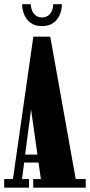

<svg xmlns="http://www.w3.org/2000/svg" viewBox="-22 -870 418 890"><path d="M-2.5 0V-40H38L132.5 -700H211L329 -40H375.5V0H132V-40H167.5L156.5 -116.5H90L80 -40H112.5V0ZM94.5 -153.5H151.5L122 -362.5ZM172.5 -749Q139.5 -749 119.2 -764.5Q99 -780 89.8 -803.5Q80.5 -827 80.5 -850.5H120.5Q123 -818 137.5 -803.5Q152 -789 172.5 -789Q193.5 -789 208.2 -803.5Q223 -818 225 -850.5H265Q265 -827 255.8 -803.5Q246.5 -780 226.2 -764.5Q206 -749 172.5 -749Z"/></svg>

Font: Imbue 10pt Black
Style: Regular
Weight: 900
Designer: Tyler Finck
Foundry: Etcetera Type Company
Version: Version 1.102; ttfautohint (v1.8.3)